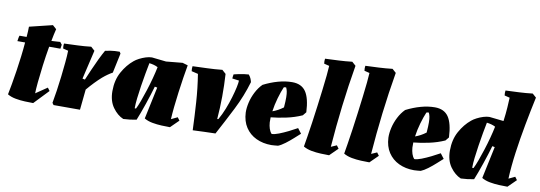

<svg xmlns="http://www.w3.org/2000/svg" viewBox="-56 -1073 4064 1446"><g transform="rotate(10 1976.0 -350.0)"><path d="M230 12Q202 12 166 10.5Q130 9 94.5 2.5Q59 -4 32 -20Q39 -54 47.5 -102Q56 -150 64.5 -206Q73 -262 80 -319Q87 -376 91 -427H32Q34 -440 36 -452Q38 -464 41 -470Q52 -470 65.5 -470Q79 -470 95 -470Q99 -518 99 -549L275 -592L304 -566Q299 -545 293.5 -521.5Q288 -498 284 -473Q304 -474 321 -475Q338 -476 351 -477L366 -458L361 -427H275Q262 -353 252.5 -279Q243 -205 237.5 -147.5Q232 -90 232 -63L319 -122L336 -99Z M384 0 373 -15Q381 -58 389 -111.5Q397 -165 403.5 -221.5Q410 -278 415 -330Q420 -382 421 -422L381 -432Q378 -452 381 -470Q432 -472 484 -474Q536 -476 587 -482L616 -456L564 -234L583 -230Q599 -268 618 -311.5Q637 -355 657 -397Q677 -439 695 -470Q721 -475 737 -477.5Q753 -480 768 -481Q783 -482 805 -482L813 -469L781 -318Q764 -309 745.5 -296Q727 -283 707 -266Q682 -244 655.5 -216.5Q629 -189 602 -157L586 0Z M919 12Q873 -7 837.5 -56.5Q802 -106 802 -181Q802 -265 836.5 -327.5Q871 -390 920 -430Q934 -442 957 -454Q980 -466 1005.5 -474Q1031 -482 1052 -482Q1079 -479 1106.5 -476Q1134 -473 1161 -470L1286 -482L1327 -470Q1319 -427 1310.5 -371.5Q1302 -316 1294 -256.5Q1286 -197 1280.5 -143Q1275 -89 1273 -49L1321 -72L1338 -49L1276 12Q1248 12 1212 10.5Q1176 9 1140.5 2.5Q1105 -4 1078 -20L1130 -265L1111 -269Q1103 -241 1091.5 -204.5Q1080 -168 1067 -130Q1054 -92 1041.5 -58Q1029 -24 1019 0Q970 10 919 12ZM1000 -82Q1012 -105 1026.5 -144.5Q1041 -184 1056.5 -232Q1072 -280 1085 -328.5Q1098 -377 1106 -417Q1091 -425 1074 -429.5Q1057 -434 1040 -436Q1033 -402 1024.5 -354.5Q1016 -307 1008 -256Q1000 -205 995 -160Q990 -115 990 -88V-82Z M1449 5Q1445 -102 1438 -208Q1431 -314 1414 -420L1364 -432Q1361 -452 1364 -470Q1415 -472 1473.5 -474Q1532 -476 1590 -482L1619 -456Q1630 -283 1616 -110L1625 -112Q1648 -152 1666.5 -199Q1685 -246 1698.5 -291.5Q1712 -337 1719.5 -372.5Q1727 -408 1727 -424L1675 -431Q1675 -436 1676.5 -447.5Q1678 -459 1679 -463Q1693 -467 1716 -471.5Q1739 -476 1760.5 -479Q1782 -482 1792 -482Q1803 -469 1809 -455.5Q1815 -442 1818 -428Q1786 -318 1731.5 -210.5Q1677 -103 1622 -1Q1582 0 1536 1.5Q1490 3 1449 5Z M2051 12Q1986 12 1934.5 -12.5Q1883 -37 1852.5 -83.5Q1822 -130 1819 -196Q1818 -231 1827.5 -272.5Q1837 -314 1857.5 -354Q1878 -394 1907 -423Q1962 -451 2017.5 -466.5Q2073 -482 2125 -482Q2196 -482 2229.5 -433Q2263 -384 2268 -277L2246 -250Q2190 -225 2126.5 -211.5Q2063 -198 2010 -193Q2009 -172 2010 -154Q2012 -128 2019 -106.5Q2026 -85 2039 -71Q2060 -71 2093.5 -84Q2127 -97 2163.5 -115Q2200 -133 2228 -149L2257 -111Q2240 -96 2212.5 -71Q2185 -46 2155 -23.5Q2125 -1 2102 8Q2089 9 2076 10.5Q2063 12 2051 12ZM2068 -432Q2052 -395 2037 -343Q2022 -291 2015 -240Q2035 -247 2055.5 -258Q2076 -269 2096 -284Q2100 -334 2099.5 -362.5Q2099 -391 2095.5 -407Q2092 -423 2086 -435Q2083 -435 2077 -434.5Q2071 -434 2068 -432Z M2493 12Q2465 12 2429 10.5Q2393 9 2357.5 2.5Q2322 -4 2295 -20Q2300 -49 2308 -98.5Q2316 -148 2325 -210.5Q2334 -273 2342.5 -338.5Q2351 -404 2358.5 -465.5Q2366 -527 2371 -576Q2376 -625 2377 -651L2337 -661Q2334 -681 2337 -699Q2388 -701 2440 -703.5Q2492 -706 2543 -712L2572 -686Q2545 -528 2526 -369.5Q2507 -211 2495 -53L2538 -72L2555 -49Z M2801 12Q2773 12 2737 10.5Q2701 9 2665.5 2.5Q2630 -4 2603 -20Q2608 -49 2616 -98.5Q2624 -148 2633 -210.5Q2642 -273 2650.5 -338.5Q2659 -404 2666.5 -465.5Q2674 -527 2679 -576Q2684 -625 2685 -651L2645 -661Q2642 -681 2645 -699Q2696 -701 2748 -703.5Q2800 -706 2851 -712L2880 -686Q2853 -528 2834 -369.5Q2815 -211 2803 -53L2846 -72L2863 -49Z M3142 12Q3077 12 3025.5 -12.5Q2974 -37 2943.5 -83.5Q2913 -130 2910 -196Q2909 -231 2918.5 -272.5Q2928 -314 2948.5 -354Q2969 -394 2998 -423Q3053 -451 3108.5 -466.5Q3164 -482 3216 -482Q3287 -482 3320.5 -433Q3354 -384 3359 -277L3337 -250Q3281 -225 3217.5 -211.5Q3154 -198 3101 -193Q3100 -172 3101 -154Q3103 -128 3110 -106.5Q3117 -85 3130 -71Q3151 -71 3184.5 -84Q3218 -97 3254.5 -115Q3291 -133 3319 -149L3348 -111Q3331 -96 3303.5 -71Q3276 -46 3246 -23.5Q3216 -1 3193 8Q3180 9 3167 10.5Q3154 12 3142 12ZM3159 -432Q3143 -395 3128 -343Q3113 -291 3106 -240Q3126 -247 3146.5 -258Q3167 -269 3187 -284Q3191 -334 3190.5 -362.5Q3190 -391 3186.5 -407Q3183 -423 3177 -435Q3174 -435 3168 -434.5Q3162 -434 3159 -432Z M3500 12Q3454 -7 3418.5 -56.5Q3383 -106 3383 -181Q3383 -265 3417.5 -327.5Q3452 -390 3501 -430Q3515 -442 3538 -454Q3561 -466 3586.5 -474Q3612 -482 3633 -482Q3660 -479 3687.5 -476Q3715 -473 3742 -470Q3750 -529 3753 -577.5Q3756 -626 3757 -651L3717 -661Q3714 -681 3717 -699Q3768 -701 3820 -703.5Q3872 -706 3923 -712L3952 -686Q3930 -584 3909 -472Q3888 -360 3873 -251Q3858 -142 3854 -49L3902 -72L3919 -49L3857 12Q3829 12 3793 10.5Q3757 9 3721.5 2.5Q3686 -4 3659 -20L3711 -265L3692 -269Q3684 -241 3672.5 -204.5Q3661 -168 3648 -130Q3635 -92 3622.5 -58Q3610 -24 3600 0Q3551 10 3500 12ZM3581 -82Q3593 -105 3607.5 -144.5Q3622 -184 3637.5 -232Q3653 -280 3666 -328.5Q3679 -377 3687 -417Q3672 -425 3655 -429.5Q3638 -434 3621 -436Q3614 -403 3605.5 -354.5Q3597 -306 3589 -254.5Q3581 -203 3576 -159Q3571 -115 3571 -89V-82Z"/></g></svg>

Font: Labrada Black
Style: Italic
Weight: 900
Italic angle: -7°
Designer: Mercedes Jáuregui
Foundry: Omnibus-Type Team
Version: Version 1.000; ttfautohint (v1.8.4.7-5d5b)